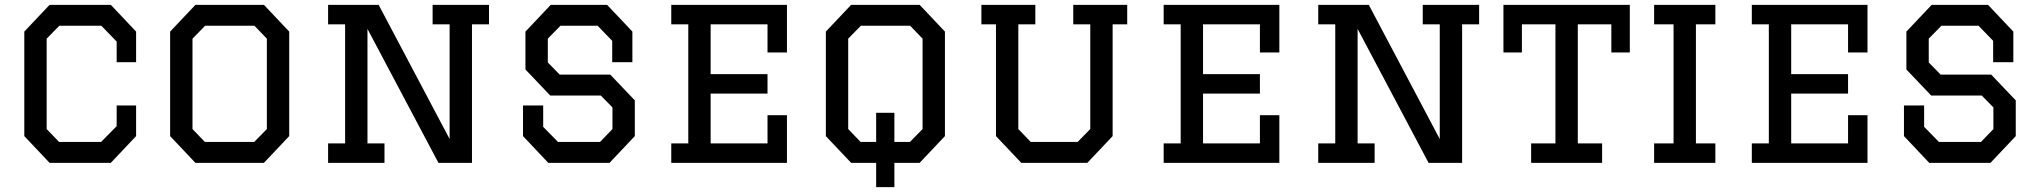

<svg xmlns="http://www.w3.org/2000/svg" viewBox="-20 -670 8384 790"><path d="M460 -236H540V-110L436 0H184L80 -110V-540L184 -650H436L540 -540V-414H460V-499L397 -564H224L172 -511V-139L223 -86H396L460 -151Z M784 0 680 -110V-540L784 -650H1066L1170 -540V-110L1066 0ZM823 -86H1026L1078 -139V-511L1027 -564H824L772 -511V-139Z M1492 -80H1562V0H1330V-80H1400V-570H1330V-650H1538L1830 -98V-570H1760V-650H1992V-570H1922V0H1784L1492 -551Z M2582 -414H2499V-502L2439 -564H2286L2234 -511V-413L2283 -363H2491L2592 -257V-110L2488 0H2236L2132 -110V-236H2215V-148L2276 -86H2449L2500 -139V-228L2452 -277H2244L2142 -384V-540L2246 -650H2478L2582 -540Z M2742 -650H3218V-454H3138V-570H2904V-365H3138V-285H2904V-80H3138V-196H3218V0H2742V-80H2812V-570H2742Z M3660 0V100H3585V0H3482L3378 -110V-540L3482 -650H3764L3868 -540V-110L3764 0ZM3585 -86V-206H3660V-86H3724L3776 -139V-511L3725 -564H3522L3470 -511V-139L3521 -86Z M4396 -650H4618V-570H4558V-110L4454 0H4182L4078 -110V-570H4018V-650H4240V-570H4170V-139L4221 -86H4414L4466 -139V-570H4396Z M4768 -650H5244V-454H5164V-570H4930V-365H5164V-285H4930V-80H5164V-196H5244V0H4768V-80H4838V-570H4768Z M5566 -80H5636V0H5404V-80H5474V-570H5404V-650H5612L5904 -98V-570H5834V-650H6066V-570H5996V0H5858L5566 -551Z M6572 0H6280V-80H6380V-570H6242V-454H6166V-650H6686V-454H6610V-570H6472V-80H6572Z M6786 -80H6866V-570H6786V-650H7038V-570H6958V-80H7038V0H6786Z M7188 -650H7664V-454H7584V-570H7350V-365H7584V-285H7350V-80H7584V-196H7664V0H7188V-80H7258V-570H7188Z M8264 -414H8181V-502L8121 -564H7968L7916 -511V-413L7965 -363H8173L8274 -257V-110L8170 0H7918L7814 -110V-236H7897V-148L7958 -86H8131L8182 -139V-228L8134 -277H7926L7824 -384V-540L7928 -650H8160L8264 -540Z"/></svg>

Font: Graduate
Style: Regular
Weight: 400
Version: Version 1.001